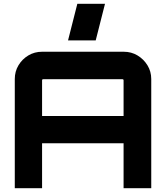

<svg xmlns="http://www.w3.org/2000/svg" viewBox="-20 -993 876 1013"><path d="M58 0V-576Q58 -616 77.5 -648.5Q97 -681 129.5 -700.5Q162 -720 202 -720H633Q673 -720 705.5 -700.5Q738 -681 758 -648.5Q778 -616 778 -576V0H632V-237H202V0H58ZM202 -381H632V-569Q632 -572 630.5 -573.5Q629 -575 626 -575H208Q205 -575 203.5 -573.5Q202 -572 202 -569V-381ZM339 -780 388 -973H534L485 -780Z"/></svg>

Font: Orbitron ExtraBold
Style: Regular
Weight: 800
Designer: Matt McInerney
Foundry: The League of Moveable Type
Version: Version 2.001